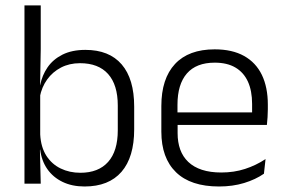

<svg xmlns="http://www.w3.org/2000/svg" viewBox="-20 -683 1061 714"><path d="M294.5 10.5Q248 10.5 212.8 -6.5Q177.5 -23.5 156 -54.2Q134.5 -85 129.5 -126.5H109.5L129.5 -183Q132 -136 152.2 -104.2Q172.5 -72.5 205.5 -56.5Q238.5 -40.5 279 -40.5Q346 -40.5 382 -80.8Q418 -121 418 -198.5V-290.5Q418 -367.5 382 -407.8Q346 -448 277.5 -448Q238 -448 206.8 -431.8Q175.5 -415.5 155.2 -387.2Q135 -359 128 -322L112 -366.5H129.5Q136.5 -403 156.8 -432.5Q177 -462 212.2 -479.8Q247.5 -497.5 297.5 -497.5Q386 -497.5 432.5 -443.5Q479 -389.5 479 -286.5V-202Q479 -98.5 431.8 -44Q384.5 10.5 294.5 10.5ZM71 0V-663H131.5V-500.5L129 -361L129.5 -347.5V-142L128.5 -122L131.5 0Z M794.5 10.5Q689 10.5 634.5 -42.5Q580 -95.5 580 -193.5V-288.5Q580 -390.5 630.8 -445Q681.5 -499.5 778.5 -499.5Q843.5 -499.5 887.5 -475Q931.5 -450.5 953.8 -404.5Q976 -358.5 976 -294V-276.5Q976 -262 975 -247.5Q974 -233 972.5 -218.5H916.5Q917.5 -240.5 917.5 -260.2Q917.5 -280 917.5 -296.5Q917.5 -345.5 901.8 -379.8Q886 -414 855.2 -432Q824.5 -450 778.5 -450Q710 -450 675 -409.8Q640 -369.5 640 -293.5V-246L640.5 -238V-187.5Q640.5 -154 650.2 -127Q660 -100 680.2 -80.8Q700.5 -61.5 731.2 -51.5Q762 -41.5 803 -41.5Q850.5 -41.5 891.2 -54.8Q932 -68 967.5 -91.5L961.5 -37Q930.5 -15.5 888 -2.5Q845.5 10.5 794.5 10.5ZM611.5 -218.5V-265H959V-218.5Z"/></svg>

Font: Anek Gurmukhi Medium Light
Style: Regular
Weight: 300
Version: Version 1.003